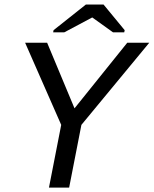

<svg xmlns="http://www.w3.org/2000/svg" viewBox="-20 -853 699 873"><path d="M294.4 0H202.6L258.3 -285.2L94.2 -658.7H194.3L318.8 -360.4L558.6 -658.7H658.7L350.1 -285.2ZM546.9 -715.8 544.9 -706.1H493.7L399.9 -773.4H398.9L272.5 -706.1H221.7L223.6 -715.8L370.6 -832.5H450.7Z"/></svg>

Font: Cousine
Style: Italic
Weight: 400
Italic angle: -12°
Monospace: yes
Designer: Steve Matteson
Foundry: Monotype Imaging Inc.
Version: Version 1.21